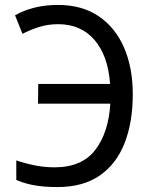

<svg xmlns="http://www.w3.org/2000/svg" viewBox="-20 -747 603 778"><path d="M212 11Q160 11 120 4Q80 -3 46 -18V-97Q81 -85 120.5 -77Q160 -69 201 -69Q312 -69 366 -139.5Q420 -210 427 -327H134L135 -407H426Q418 -521 363 -585Q308 -649 216 -649Q173 -649 136.5 -637Q100 -625 71 -610L41 -685Q115 -727 215 -727Q312 -727 379.5 -681.5Q447 -636 482.5 -554.5Q518 -473 518 -365Q518 -252 485 -167.5Q452 -83 384.5 -36Q317 11 212 11Z"/></svg>

Font: Noto Sans Mono SemiCondensed
Style: Regular
Weight: 400
Width: 4
Designer: Monotype Design Team
Foundry: Monotype Imaging Inc.
Version: Version 2.014